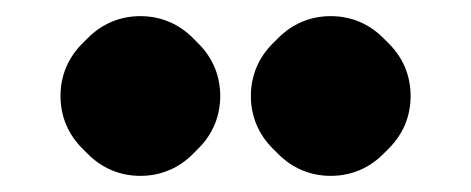

<svg xmlns="http://www.w3.org/2000/svg" viewBox="-20 -818 584 238"><path d="M390 -798C364 -798 342 -788 325 -771L318 -764C301 -747 291 -725 291 -699C291 -673 301 -651 318 -634L325 -627C342 -610 364 -600 390 -600C416 -600 438 -610 455 -627L462 -634C479 -651 489 -673 489 -699C489 -725 479 -747 462 -764L455 -771C438 -788 416 -798 390 -798ZM154 -798C128 -798 106 -788 89 -771L82 -764C65 -747 55 -725 55 -699C55 -673 65 -651 82 -634L89 -627C106 -610 128 -600 154 -600C180 -600 202 -610 219 -627L226 -634C243 -651 253 -673 253 -699C253 -725 243 -747 226 -764L219 -771C202 -788 180 -798 154 -798Z"/></svg>

Font: Hussar Woodtype
Style: Blk
Weight: 900
Foundry: Cannot Into Space Fonts
Version: Version 1.07